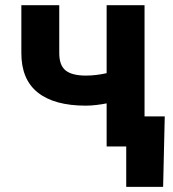

<svg xmlns="http://www.w3.org/2000/svg" viewBox="-20 -566 669 742"><path d="M311.5 -157.7Q189.9 -157.7 126.2 -208.3Q62.5 -258.8 62.5 -360.8V-545.9H209V-360.8Q209 -313 233.9 -293.5Q258.8 -273.9 311.5 -273.9Q350.6 -273.9 392.1 -283.2V-545.9H538.6V0H392.1V-166.5Q372.6 -162.6 351.6 -160.2Q330.6 -157.7 311.5 -157.7ZM467.8 156.2V0H425.8V-116.2H616.7L610.4 156.2Z"/></svg>

Font: Inter-Bold
Style: Bold
Weight: 700
Designer: Rasmus Andersson
Foundry: rsms
Version: Version 4.000;git-a52131595